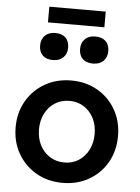

<svg xmlns="http://www.w3.org/2000/svg" viewBox="-61 -967 746 1024"><g transform="rotate(5 312.0 -455.0)"><path d="M313 10Q234 10 172 -25.5Q110 -61 74 -123Q38 -185 38 -264Q38 -343 74 -405Q110 -467 172 -502.5Q234 -538 313 -538Q391 -538 453 -502.5Q515 -467 550.5 -405Q586 -343 586 -264Q586 -185 550.5 -123Q515 -61 453 -25.5Q391 10 313 10ZM313 -99Q356 -99 389.5 -120.5Q423 -142 442 -179.5Q461 -217 461 -264Q461 -312 442 -349Q423 -386 389.5 -407.5Q356 -429 313 -429Q269 -429 235 -407.5Q201 -386 182 -348.5Q163 -311 163 -264Q163 -217 182 -179.5Q201 -142 235 -120.5Q269 -99 313 -99ZM419 -638Q383 -638 363.5 -657Q344 -676 344 -710Q344 -743 364 -763Q384 -783 419 -783Q455 -783 475 -764Q495 -745 495 -710Q495 -678 474.5 -658Q454 -638 419 -638ZM205 -638Q169 -638 149.5 -657Q130 -676 130 -710Q130 -743 150 -763Q170 -783 205 -783Q241 -783 260.5 -764Q280 -745 280 -710Q280 -678 259.5 -658Q239 -638 205 -638ZM161 -836V-920H463V-836Z"/></g></svg>

Font: Lexend Deca Medium
Style: Regular
Weight: 500
Designer: Bonnie Shaver-Troup, Thomas Jockin
Foundry: Lexend
Version: Version 1.008; ttfautohint (v1.8.4.7-5d5b)